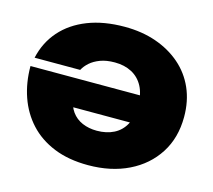

<svg xmlns="http://www.w3.org/2000/svg" viewBox="-110 -903 1169 1054"><g transform="rotate(15 474.5 -376.0)"><path d="M474 -769Q572 -769 652.5 -741Q733 -713 792.5 -661.5Q852 -610 884 -537.5Q916 -465 916 -375Q916 -256 859.5 -168Q803 -80 703.5 -31.5Q604 17 474 17Q363 17 279.5 -17Q196 -51 140.5 -111.5Q85 -172 57 -252.5Q29 -333 29 -427H676V-269H201L301 -322Q306 -274 329 -242Q352 -210 389 -194Q426 -178 472 -178Q527 -178 568.5 -199Q610 -220 633 -262.5Q656 -305 656 -371Q656 -436 633 -479Q610 -522 568.5 -544Q527 -566 472 -566Q424 -566 389.5 -553Q355 -540 332.5 -520Q310 -500 298 -477H39Q59 -567 116.5 -632.5Q174 -698 264.5 -733.5Q355 -769 474 -769Z"/></g></svg>

Font: Unbounded Black
Style: Regular
Weight: 900
Designer: Luke Prowse, Jean-Baptiste Morizot, Fátima Lázaro, Florian Runge
Foundry: NaN
Version: Version 1.701;gftools[0.9.28.dev5+ged2979d]